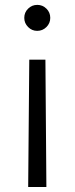

<svg xmlns="http://www.w3.org/2000/svg" viewBox="-20 -566 300 772"><path d="M93.3 186 97.7 -326.2H162.6L166.5 186ZM129.4 -441.9Q108.4 -441.9 93 -457.3Q77.6 -472.7 77.6 -494.1Q77.6 -516.1 93 -531.2Q108.4 -546.4 129.9 -546.4Q151.4 -546.4 166.7 -531.2Q182.1 -516.1 182.1 -494.1Q182.1 -472.7 166.7 -457.3Q151.4 -441.9 129.4 -441.9Z"/></svg>

Font: Inter 20pt Light
Style: Regular
Weight: 300
Version: Version 4.001;git-66647c0bb